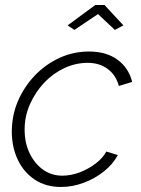

<svg xmlns="http://www.w3.org/2000/svg" viewBox="-20 -734 562 764"><path d="M223 10Q162 10 118 -19.5Q74 -49 50.5 -99Q27 -149 27 -210Q27 -275 51.5 -332Q76 -389 118.5 -433.5Q161 -478 216.5 -503.5Q272 -529 334 -529Q403 -529 447.5 -496.5Q492 -464 506 -408L453 -392Q441 -436 408 -460Q375 -484 329 -484Q281 -484 236 -463Q191 -442 156 -405Q121 -368 99.5 -320Q78 -272 78 -218Q78 -166 97.5 -125Q117 -84 150.5 -59.5Q184 -35 228 -35Q263 -35 298 -48.5Q333 -62 361.5 -84Q390 -106 403 -131L449 -117Q429 -80 393 -51.5Q357 -23 312.5 -6.5Q268 10 223 10ZM249 -633 359 -714H396L471 -633L437 -615L370 -678L276 -615Z"/></svg>

Font: Raleway Thin Light
Style: Italic
Weight: 300
Italic angle: -12°
Version: Version 4.026